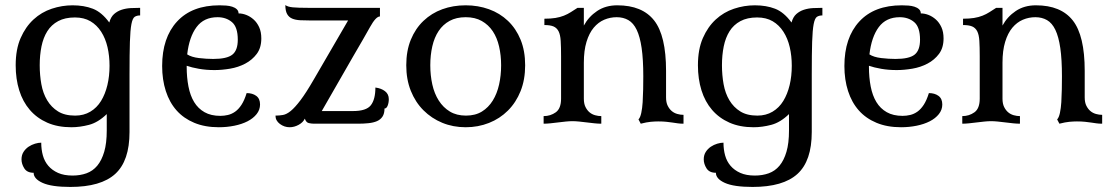

<svg xmlns="http://www.w3.org/2000/svg" viewBox="-20 -489 4392 759"><path d="M262 14Q208 14 167 -4Q126 -22 98 -54.5Q70 -87 56 -132Q42 -177 42 -231Q42 -294 61.5 -338.5Q81 -383 112.5 -412Q144 -441 184.5 -454.5Q225 -468 267 -468Q312 -468 347 -454.5Q382 -441 412 -400Q418 -422 431 -433.5Q444 -445 461 -450.5Q478 -456 497 -457Q516 -458 534 -458V-428Q521 -428 512.5 -422.5Q504 -417 499.5 -393.5Q495 -370 493.5 -323.5Q492 -277 492 -195V33Q492 147 435.5 198.5Q379 250 258 250Q184 250 148.5 234Q113 218 113 194Q87 194 76 176.5Q65 159 65 141Q65 124 73 111.5Q81 99 93 91Q105 83 118.5 79Q132 75 143 75Q143 102 149.5 125.5Q156 149 171 166.5Q186 184 209.5 194.5Q233 205 267 205Q297 205 322 196Q347 187 364.5 166Q382 145 392 111Q402 77 402 27V-38Q368 -5 332 4.5Q296 14 262 14ZM277 -32Q311 -32 337 -47.5Q363 -63 379.5 -90Q396 -117 404.5 -152.5Q413 -188 413 -229Q413 -268 405 -302.5Q397 -337 380 -363.5Q363 -390 337.5 -405Q312 -420 276 -420Q237 -420 210 -405.5Q183 -391 167 -365.5Q151 -340 144 -305.5Q137 -271 137 -231Q137 -192 143.5 -156Q150 -120 166.5 -92.5Q183 -65 209.5 -48.5Q236 -32 277 -32Z M851 -31Q866 -31 881 -34.5Q896 -38 909.5 -47.5Q923 -57 934.5 -74.5Q946 -92 955 -121Q978 -121 993 -110Q1008 -99 1008 -76Q1008 -55 994.5 -38Q981 -21 958.5 -9.5Q936 2 906.5 8Q877 14 845 14Q790 14 748 -3.5Q706 -21 678 -52.5Q650 -84 635.5 -129Q621 -174 621 -228Q621 -340 680 -404Q739 -468 848 -468Q861 -468 874 -467Q887 -466 898 -462.5Q909 -459 916 -452.5Q923 -446 923 -436Q938 -436 953.5 -430Q969 -424 982.5 -412Q996 -400 1004.5 -381.5Q1013 -363 1013 -337Q1013 -300 995 -276Q977 -252 949.5 -237.5Q922 -223 889.5 -217.5Q857 -212 828 -212Q795 -212 766.5 -217Q738 -222 718 -229V-225Q718 -183 725 -147Q732 -111 747.5 -85.5Q763 -60 788.5 -45.5Q814 -31 851 -31ZM840 -421Q786 -421 757 -382Q728 -343 720 -274Q737 -263 766.5 -259.5Q796 -256 823 -256Q877 -256 898.5 -273Q920 -290 920 -332Q920 -382 897 -401.5Q874 -421 840 -421Z M1482 -424Q1466 -424 1443 -382.5Q1420 -341 1376 -266L1252 -50H1376Q1428 -50 1446 -73Q1464 -96 1464 -143Q1487 -140 1502 -128.5Q1517 -117 1517 -97Q1517 -83 1512.5 -71.5Q1508 -60 1500 -60Q1500 -40 1492 -28Q1484 -16 1470 -10Q1456 -4 1436.5 -2Q1417 0 1395 0H1222Q1211 0 1200.5 -2.5Q1190 -5 1185 -20Q1178 -5 1160.5 4.5Q1143 14 1125 14Q1104 14 1086.5 1Q1069 -12 1069 -32Q1084 -32 1098.5 -34.5Q1113 -37 1129.5 -50.5Q1146 -64 1168 -93Q1190 -122 1220 -174L1356 -408H1211Q1186 -408 1167 -409Q1148 -410 1135 -415.5Q1122 -421 1115 -433.5Q1108 -446 1108 -469Q1117 -462 1137.5 -460Q1158 -458 1199 -458H1482Z M1821 14Q1771 14 1728.5 -3.5Q1686 -21 1654 -53Q1622 -85 1604 -130Q1586 -175 1586 -231Q1586 -288 1604 -332Q1622 -376 1654 -406.5Q1686 -437 1728.5 -452.5Q1771 -468 1821 -468Q1870 -468 1913 -452.5Q1956 -437 1988 -406.5Q2020 -376 2038 -332Q2056 -288 2056 -231Q2056 -174 2038 -129Q2020 -84 1988 -52Q1956 -20 1913 -3Q1870 14 1821 14ZM1822 -32Q1859 -32 1885 -48Q1911 -64 1928 -91.5Q1945 -119 1953 -155Q1961 -191 1961 -231Q1961 -270 1953 -305Q1945 -340 1928 -365.5Q1911 -391 1884.5 -406Q1858 -421 1821 -421Q1784 -421 1757.5 -406.5Q1731 -392 1714 -366.5Q1697 -341 1689 -306Q1681 -271 1681 -231Q1681 -191 1689 -155Q1697 -119 1714.5 -91.5Q1732 -64 1758.5 -48Q1785 -32 1822 -32Z M2523 -187Q2523 -254 2516.5 -299Q2510 -344 2497 -371Q2484 -398 2464 -409.5Q2444 -421 2418 -421Q2392 -421 2368.5 -411Q2345 -401 2327 -379.5Q2309 -358 2298.5 -323.5Q2288 -289 2288 -241V-99Q2288 -79 2294.5 -66Q2301 -53 2310.5 -45Q2320 -37 2332.5 -33.5Q2345 -30 2357 -30V0Q2345 0 2330.5 -1.5Q2316 -3 2300 -5Q2284 -7 2269.5 -8.5Q2255 -10 2243 -10Q2231 -10 2216.5 -8.5Q2202 -7 2186 -5Q2170 -3 2155.5 -1.5Q2141 0 2129 0V-30Q2156 -30 2177 -45Q2198 -60 2198 -99V-266Q2198 -303 2196.5 -327.5Q2195 -352 2188 -365.5Q2181 -379 2168 -384.5Q2155 -390 2132 -390V-415Q2157 -415 2175.5 -418Q2194 -421 2209 -427Q2224 -433 2236.5 -441Q2249 -449 2263 -458H2288V-388Q2307 -423 2340.5 -445.5Q2374 -468 2420 -468Q2519 -468 2566 -408Q2613 -348 2613 -209V-104Q2613 -84 2619.5 -71Q2626 -58 2635.5 -50Q2645 -42 2657.5 -38.5Q2670 -35 2682 -35V0Q2669 0 2659 -1.5Q2649 -3 2638.5 -4.5Q2628 -6 2614.5 -7.5Q2601 -9 2582 -9Q2569 -9 2552.5 -7.5Q2536 -6 2513 0L2504 -17Q2511 -24 2515 -42.5Q2519 -61 2520.5 -85Q2522 -109 2522.5 -136Q2523 -163 2523 -187Z M2959 14Q2905 14 2864 -4Q2823 -22 2795 -54.5Q2767 -87 2753 -132Q2739 -177 2739 -231Q2739 -294 2758.5 -338.5Q2778 -383 2809.5 -412Q2841 -441 2881.5 -454.5Q2922 -468 2964 -468Q3009 -468 3044 -454.5Q3079 -441 3109 -400Q3115 -422 3128 -433.5Q3141 -445 3158 -450.5Q3175 -456 3194 -457Q3213 -458 3231 -458V-428Q3218 -428 3209.5 -422.5Q3201 -417 3196.5 -393.5Q3192 -370 3190.5 -323.5Q3189 -277 3189 -195V33Q3189 147 3132.5 198.5Q3076 250 2955 250Q2881 250 2845.5 234Q2810 218 2810 194Q2784 194 2773 176.5Q2762 159 2762 141Q2762 124 2770 111.5Q2778 99 2790 91Q2802 83 2815.5 79Q2829 75 2840 75Q2840 102 2846.5 125.5Q2853 149 2868 166.5Q2883 184 2906.5 194.5Q2930 205 2964 205Q2994 205 3019 196Q3044 187 3061.5 166Q3079 145 3089 111Q3099 77 3099 27V-38Q3065 -5 3029 4.5Q2993 14 2959 14ZM2974 -32Q3008 -32 3034 -47.5Q3060 -63 3076.5 -90Q3093 -117 3101.5 -152.5Q3110 -188 3110 -229Q3110 -268 3102 -302.5Q3094 -337 3077 -363.5Q3060 -390 3034.5 -405Q3009 -420 2973 -420Q2934 -420 2907 -405.5Q2880 -391 2864 -365.5Q2848 -340 2841 -305.5Q2834 -271 2834 -231Q2834 -192 2840.5 -156Q2847 -120 2863.5 -92.5Q2880 -65 2906.5 -48.5Q2933 -32 2974 -32Z M3548 -31Q3563 -31 3578 -34.5Q3593 -38 3606.5 -47.5Q3620 -57 3631.5 -74.5Q3643 -92 3652 -121Q3675 -121 3690 -110Q3705 -99 3705 -76Q3705 -55 3691.5 -38Q3678 -21 3655.5 -9.5Q3633 2 3603.5 8Q3574 14 3542 14Q3487 14 3445 -3.5Q3403 -21 3375 -52.5Q3347 -84 3332.5 -129Q3318 -174 3318 -228Q3318 -340 3377 -404Q3436 -468 3545 -468Q3558 -468 3571 -467Q3584 -466 3595 -462.5Q3606 -459 3613 -452.5Q3620 -446 3620 -436Q3635 -436 3650.5 -430Q3666 -424 3679.5 -412Q3693 -400 3701.5 -381.5Q3710 -363 3710 -337Q3710 -300 3692 -276Q3674 -252 3646.5 -237.5Q3619 -223 3586.5 -217.5Q3554 -212 3525 -212Q3492 -212 3463.5 -217Q3435 -222 3415 -229V-225Q3415 -183 3422 -147Q3429 -111 3444.5 -85.5Q3460 -60 3485.5 -45.5Q3511 -31 3548 -31ZM3537 -421Q3483 -421 3454 -382Q3425 -343 3417 -274Q3434 -263 3463.5 -259.5Q3493 -256 3520 -256Q3574 -256 3595.5 -273Q3617 -290 3617 -332Q3617 -382 3594 -401.5Q3571 -421 3537 -421Z M4178 -187Q4178 -254 4171.5 -299Q4165 -344 4152 -371Q4139 -398 4119 -409.5Q4099 -421 4073 -421Q4047 -421 4023.5 -411Q4000 -401 3982 -379.5Q3964 -358 3953.5 -323.5Q3943 -289 3943 -241V-99Q3943 -79 3949.5 -66Q3956 -53 3965.5 -45Q3975 -37 3987.5 -33.5Q4000 -30 4012 -30V0Q4000 0 3985.5 -1.5Q3971 -3 3955 -5Q3939 -7 3924.5 -8.5Q3910 -10 3898 -10Q3886 -10 3871.5 -8.5Q3857 -7 3841 -5Q3825 -3 3810.5 -1.5Q3796 0 3784 0V-30Q3811 -30 3832 -45Q3853 -60 3853 -99V-266Q3853 -303 3851.5 -327.5Q3850 -352 3843 -365.5Q3836 -379 3823 -384.5Q3810 -390 3787 -390V-415Q3812 -415 3830.5 -418Q3849 -421 3864 -427Q3879 -433 3891.5 -441Q3904 -449 3918 -458H3943V-388Q3962 -423 3995.5 -445.5Q4029 -468 4075 -468Q4174 -468 4221 -408Q4268 -348 4268 -209V-104Q4268 -84 4274.5 -71Q4281 -58 4290.5 -50Q4300 -42 4312.5 -38.5Q4325 -35 4337 -35V0Q4324 0 4314 -1.5Q4304 -3 4293.5 -4.5Q4283 -6 4269.5 -7.5Q4256 -9 4237 -9Q4224 -9 4207.5 -7.5Q4191 -6 4168 0L4159 -17Q4166 -24 4170 -42.5Q4174 -61 4175.5 -85Q4177 -109 4177.5 -136Q4178 -163 4178 -187Z"/></svg>

Font: Milonga
Style: Regular
Weight: 400
Designer: Pablo Impallari, Brenda Gallo, Rodrigo Fuenzalida
Foundry: Pablo Impallari, Brenda Gallo, Rodrigo Fuenzalida
Version: Version 1.000; ttfautohint (v0.93) -l 8 -r 50 -G 200 -x 14 -